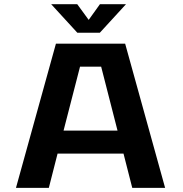

<svg xmlns="http://www.w3.org/2000/svg" viewBox="-20 -912 890 932"><path d="M591.5 -891.5 464.5 -753H355.5L228.5 -891.5H355L410.5 -815.5L465 -891.5ZM622 0 579.5 -166.5H259.5L217 0H57.5L251.5 -700H587.5L781.5 0ZM368.5 -588.5 288.5 -278H550.5L471 -588.5Z"/></svg>

Font: League Mono Wide SemiBold
Style: Regular
Weight: 600
Width: 8
Designer: Tyler Finck
Foundry: The League of Moveable Type / Tyler Finck
Version: Version 2.210